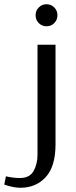

<svg xmlns="http://www.w3.org/2000/svg" viewBox="-102 -663 357 906"><path d="M169 -591Q169 -569 154 -554Q139 -539 117.5 -539Q96 -539 81 -554Q66 -569 66 -591Q66 -613 81 -628Q96 -643 117.5 -643Q139 -643 154 -628Q169 -613 169 -591ZM75 -452H160V18Q160 122 114 172.5Q68 223 -6 223Q-39 223 -82 208L-74 169Q-40 177 -8 177Q38 177 56.5 144Q75 111 75 67Z"/></svg>

Font: Belleza
Style: Regular
Weight: 400
Designer: Eduardo Rodriguez Tunni
Foundry: Eduardo Rodriguez Tunni
Version: Version 1.001